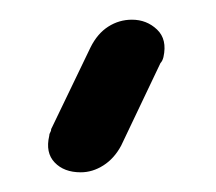

<svg xmlns="http://www.w3.org/2000/svg" viewBox="-20 -87 219 195"><path d="M72 -39Q79 -53 90 -60Q101 -67 114 -67Q129 -67 139.5 -57Q150 -47 146 -29Q145 -25 143 -23L103 61Q96 74 85 81Q74 88 62 88Q45 88 35.5 78Q26 68 30 51Q30 49 31 47.5Q32 46 32 44L33 42Z"/></svg>

Font: VDS Compensated
Style: Light Italic
Weight: 300
Italic angle: -12°
Designer: artmaker
Foundry: artmaker
Version: Version 1.000 2012 initial release